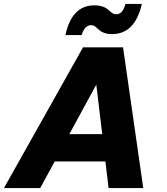

<svg xmlns="http://www.w3.org/2000/svg" viewBox="-66 -949 844 969"><path d="M499 -777C576 -777 626 -826 650 -929H567C556 -888 539 -877 521 -877C509 -877 500 -882 487 -894C467 -914 442 -922 410 -922C336 -922 287 -875 264 -772H346C358 -811 376 -822 394 -822C406 -822 414 -817 426 -805C446 -786 466 -777 499 -777ZM-46 0H137L210 -134H466L482 0H657L555 -710H353ZM420 -522 450 -272H284Z"/></svg>

Font: Geist ExtraBold
Style: Italic
Weight: 800
Italic angle: -12°
Designer: Basement.studio, Andrés Briganti, Mateo Zaragoza
Foundry: Basement.studio, Vercel, Andrés Briganti, Guido Ferreyra, Mateo Zaragoza
Version: Version 1.500